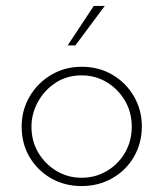

<svg xmlns="http://www.w3.org/2000/svg" viewBox="-20 -620 551 647"><path d="M53 -194Q53 -249 80 -295Q107 -341 153 -368Q199 -395 255 -395Q313 -395 359 -368Q405 -341 431.5 -295Q458 -249 458 -194Q458 -138 431.5 -92Q405 -46 358.5 -19.5Q312 7 255 7Q198 7 152.5 -19Q107 -45 80 -90Q53 -135 53 -194ZM86 -193Q86 -145 108.5 -106.5Q131 -68 169.5 -44.5Q208 -21 255 -21Q302 -21 340.5 -44Q379 -67 401.5 -106Q424 -145 424 -193Q424 -241 401.5 -280Q379 -319 340.5 -342.5Q302 -366 255 -366Q206 -366 168 -341.5Q130 -317 108 -277Q86 -237 86 -193ZM333 -600 234 -467H208L296 -600Z"/></svg>

Font: Josefin Sans Thin ExtraLight
Style: Regular
Weight: 250
Version: Version 2.001